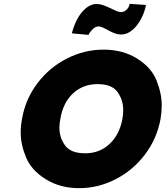

<svg xmlns="http://www.w3.org/2000/svg" viewBox="-20 -975 864 1002"><path d="M393 7Q294 7 219 -39.5Q144 -86 116 -153.5Q88 -221 88 -283Q88 -318 95 -355Q113 -459 176 -541.5Q239 -624 330 -670Q421 -716 520 -716Q620 -716 694.5 -670Q769 -624 796.5 -556Q824 -488 824 -425Q824 -391 818 -355Q799 -251 736.5 -168.5Q674 -86 583 -39.5Q492 7 393 7ZM425 -175Q500 -175 552 -224Q604 -273 619 -355Q623 -379 623 -401Q623 -453 593.5 -494.5Q564 -536 489 -536Q413 -536 361 -487.5Q309 -439 295 -355Q290 -330 290 -308Q290 -257 319.5 -216Q349 -175 425 -175ZM355 -801Q364 -836 377.5 -864Q391 -892 408 -912Q425 -932 444 -943Q463 -954 482 -954Q502 -954 520 -947.5Q538 -941 554.5 -933Q571 -925 585.5 -918.5Q600 -912 612 -912Q623 -912 631 -917Q639 -922 644.5 -928.5Q650 -935 653 -942.5Q656 -950 657 -955L742 -949Q735 -915 721.5 -887Q708 -859 691 -838.5Q674 -818 654 -806.5Q634 -795 613 -795Q594 -795 577.5 -801.5Q561 -808 546.5 -816Q532 -824 518.5 -830.5Q505 -837 492 -837Q485 -837 477 -832.5Q469 -828 462 -821Q455 -814 449.5 -806.5Q444 -799 442 -793Z"/></svg>

Font: Fz Poppins ExtBd
Style: Italic
Weight: 800
Italic angle: -10°
Designer: Ninad Kale (Devanagari), Jonny Pinhorn (Latin)
Foundry: Indian Type Foundry
Version: Vit hóa bi Vntype.Com & FontZin.Com